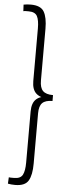

<svg xmlns="http://www.w3.org/2000/svg" viewBox="-68 -902 428 1140"><g transform="rotate(5 146.0 -332.5)"><path d="M68 -870Q127 -870 147 -836Q167 -802 167 -734V-426Q167 -383 185.5 -364.5Q204 -346 246 -346V-311Q204 -311 185.5 -292.5Q167 -274 167 -231V69Q167 137 147 171Q127 205 68 205Q57 205 45.5 204Q34 203 25 201L27 163Q33 164 39.5 164Q46 164 59 164Q97 164 109.5 140Q122 116 122 67V-238Q122 -289 148 -312Q174 -335 225 -335V-322Q174 -322 148 -345Q122 -368 122 -419V-732Q122 -782 109.5 -805.5Q97 -829 59 -829Q46 -829 39.5 -829Q33 -829 27 -827L25 -866Q34 -868 45.5 -869Q57 -870 68 -870Z"/></g></svg>

Font: Yaldevi ExtraLight
Style: Regular
Weight: 200
Designer: Sol Matas, Rajitha Manaperi, Kosala Senevirathne
Foundry: Mooniak
Version: Version 1.100